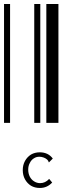

<svg xmlns="http://www.w3.org/2000/svg" viewBox="-20 -610 370 953"><path d="M0 0V-590H30V0ZM150 0V-590H180V0ZM210 0V-590H270V0ZM178 323Q153 323 134 312Q115 300 104 280Q93 260 93 234Q93 209 104 189Q115 169 134 157Q153 146 178 146Q198 146 215 154Q231 162 242 177L225 194L223 196L221 194Q221 191 219 188Q218 186 214 182Q206 175 197 172Q187 168 175 168Q160 168 148 176Q135 184 128 199Q120 213 120 232Q120 251 128 267Q136 282 149 290Q163 299 179 299Q205 299 224 278L239 296Q214 323 178 323Z"/></svg>

Font: Libre Barcode 128 Text
Style: Regular
Weight: 400
Version: Version 1.005; ttfautohint (v1.8.3)